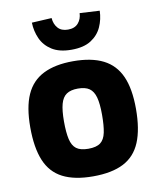

<svg xmlns="http://www.w3.org/2000/svg" viewBox="-83 -787 712 864"><g transform="rotate(-10 273.5 -355.0)"><path d="M273 12Q188 12 134.5 -15.5Q81 -43 56.5 -102Q32 -161 32 -254Q32 -346 57.5 -403Q83 -460 137 -487Q191 -514 273 -514Q357 -514 410.5 -487Q464 -460 489.5 -403Q515 -346 515 -254Q515 -161 490.5 -102Q466 -43 412.5 -15.5Q359 12 273 12ZM273 -114Q310 -114 328.5 -128Q347 -142 353.5 -173Q360 -204 360 -254Q360 -305 352 -334Q344 -363 325.5 -376Q307 -389 273 -389Q240 -389 221 -376Q202 -363 194 -333.5Q186 -304 186 -254Q186 -204 193 -173Q200 -142 218.5 -128Q237 -114 273 -114ZM276 -566Q221 -566 187 -587.5Q153 -609 137.5 -643.5Q122 -678 121 -717L212 -722Q214 -694 230 -676Q246 -658 276 -658Q307 -658 323 -676.5Q339 -695 340 -722L431 -717Q430 -678 414.5 -643.5Q399 -609 365.5 -587.5Q332 -566 276 -566Z"/></g></svg>

Font: Cairo ExtraBold
Style: Regular
Weight: 800
Designer: Mohamed Gaber, Accademia di Belle Arti di Urbino
Foundry: Kief Type Foundry, Accademia di Belle Arti di Urbino
Version: Version 3.117